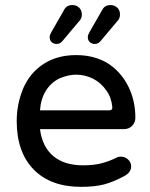

<svg xmlns="http://www.w3.org/2000/svg" viewBox="-20 -726 593 757"><path d="M175.8 -580.1Q175.8 -587.9 182.6 -599.6L232.4 -686.5Q242.2 -706.1 265.6 -706.1Q281.2 -706.1 292 -695.8Q302.7 -685.5 302.7 -668.9Q302.7 -653.3 293 -643.6L225.6 -563.5Q216.8 -552.7 203.1 -552.7Q191.4 -552.7 183.6 -560.1Q175.8 -567.4 175.8 -580.1ZM326.2 -580.1Q326.2 -587.9 333 -599.6L382.8 -686.5Q392.6 -706.1 416 -706.1Q431.6 -706.1 442.4 -695.8Q453.1 -685.5 453.1 -668.9Q453.1 -653.3 443.4 -643.6L376 -563.5Q367.2 -552.7 353.5 -552.7Q341.8 -552.7 334 -560.1Q326.2 -567.4 326.2 -580.1ZM45.9 -249Q45.9 -315.4 71.3 -377Q97.7 -438.5 151.4 -473.6Q205.1 -508.8 280.3 -508.8Q352.5 -508.8 406.2 -475.6Q457 -442.4 485.4 -386.2Q513.7 -330.1 513.7 -261.7Q513.7 -243.2 501 -230Q488.3 -216.8 467.8 -216.8H137.7Q146.5 -147.5 189.9 -110.8Q233.4 -74.2 307.6 -74.2Q346.7 -74.2 377.4 -81.5Q408.2 -88.9 439.5 -104.5Q446.3 -108.4 457 -108.4Q472.7 -108.4 484.9 -97.2Q497.1 -85.9 497.1 -69.3Q497.1 -46.9 470.7 -32.2Q429.7 -9.8 392.6 0.5Q355.5 10.7 299.8 10.7Q179.7 10.7 112.8 -57.6Q45.9 -126 45.9 -249ZM422.9 -303.7Q418.9 -342.8 399.4 -369.1Q377.9 -400.4 346.2 -416Q314.5 -431.6 280.3 -431.6Q249 -431.6 214.8 -417Q180.7 -400.4 160.6 -367.7Q140.6 -335 137.7 -291H411.1Q423.8 -291 422.9 -303.7Z"/></svg>

Font: jf-openhuninn-1.1
Style: Regular
Weight: 400
Designer: [Kosugi Maru]
      Designed by Motoya company      

      [Varela Round]
      Joe Prince(Latin component); Avraham Co
Foundry: justfont CO.,LTD.
Version: 1.1